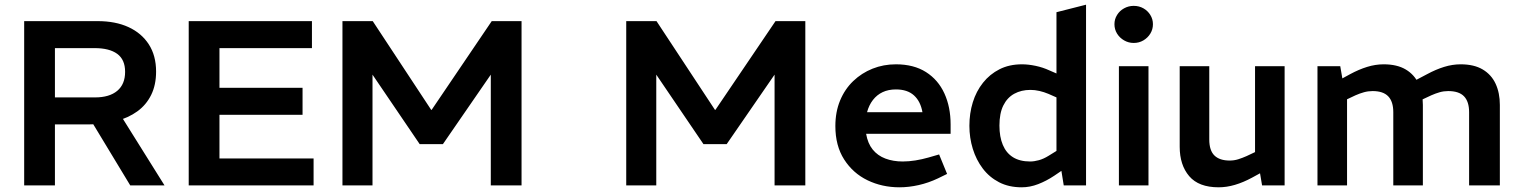

<svg xmlns="http://www.w3.org/2000/svg" viewBox="-20 -790 6473 818"><path d="M83 0V-700H396Q472 -700 527.5 -674.5Q583 -649 614 -601Q645 -553 645 -485Q645 -428 624 -385.5Q603 -343 565 -315.5Q527 -288 474.5 -274Q422 -260 359 -260H214V0ZM535 0 365 -281 489 -307 681 0ZM214 -375H385Q446 -375 479.5 -403Q513 -431 513 -484Q513 -536 479.5 -560.5Q446 -585 383 -585H214Z M784 0V-700H1309V-585H915V-416H1269V-301H915V-115H1316V0Z M1439 0V-700H1568L1817 -322H1819L2075 -700H2202V0H2071V-472L1867 -176H1768L1567 -472V0Z M2648 0V-700H2777L3026 -322H3028L3284 -700H3411V0H3280V-472L3076 -176H2977L2776 -472V0Z M3812 8Q3738 8 3676 -22Q3614 -52 3576.5 -110.5Q3539 -169 3539 -253Q3539 -313 3559 -361.5Q3579 -410 3615 -444.5Q3651 -479 3697.5 -497.5Q3744 -516 3797 -516Q3873 -516 3925 -483Q3977 -450 4003.5 -392Q4030 -334 4030 -260V-220H3670Q3677 -179 3698 -153Q3719 -127 3752 -114.5Q3785 -102 3826 -102Q3852 -102 3880 -106.5Q3908 -111 3936 -119L3981 -132L4015 -49L3976 -30Q3936 -11 3894 -1.5Q3852 8 3812 8ZM3674 -312H3910Q3902 -358 3874 -383.5Q3846 -409 3797 -409Q3765 -409 3740.5 -397.5Q3716 -386 3699 -364Q3682 -342 3674 -312Z M4333 8Q4278 8 4236.5 -13.5Q4195 -35 4167 -72Q4139 -109 4124.5 -156Q4110 -203 4110 -254Q4110 -307 4124.5 -354Q4139 -401 4168 -437.5Q4197 -474 4238.5 -495Q4280 -516 4334 -516Q4361 -516 4392 -509.5Q4423 -503 4451 -490L4481 -477V-738L4607 -770V0H4512L4502 -62L4471 -41Q4438 -19 4403 -5.5Q4368 8 4333 8ZM4238 -255Q4238 -207 4252.5 -172.5Q4267 -138 4296 -120Q4325 -102 4369 -102Q4386 -102 4406 -107.5Q4426 -113 4447 -126L4481 -147V-375L4447 -390Q4428 -398 4408.5 -402.5Q4389 -407 4370 -407Q4331 -407 4301 -390.5Q4271 -374 4254.5 -340.5Q4238 -307 4238 -255Z M4747 0V-508H4873V0ZM4810 -607Q4788 -607 4769 -618Q4750 -629 4739 -647Q4728 -665 4728 -687Q4728 -708 4739 -726Q4750 -744 4769 -754.5Q4788 -765 4810 -765Q4833 -765 4851.5 -754.5Q4870 -744 4881 -726Q4892 -708 4892 -687Q4892 -665 4881 -647Q4870 -629 4851.5 -618Q4833 -607 4810 -607Z M5172 8Q5087 8 5046.5 -39.5Q5006 -87 5006 -165V-508H5132V-196Q5132 -149 5154 -127.5Q5176 -106 5219 -106Q5238 -106 5255.5 -111.5Q5273 -117 5291 -125L5327 -142V-508H5453V0H5357L5343 -83L5369 -63L5314 -33Q5277 -13 5241.5 -2.5Q5206 8 5172 8Z M5593 0V-508H5690L5699 -456L5732 -474Q5769 -494 5804.5 -505Q5840 -516 5875 -516Q5932 -516 5969 -494Q6006 -472 6024 -433Q6042 -394 6042 -343V0H5916V-312Q5916 -357 5894.5 -379.5Q5873 -402 5828 -402Q5809 -402 5791 -397Q5773 -392 5755 -384L5719 -367V0ZM6239 0V-312Q6239 -357 6217.5 -379.5Q6196 -402 6150 -402Q6131 -402 6113.5 -397Q6096 -392 6078 -384L6033 -363L6005 -445L6060 -474Q6097 -494 6132.5 -505Q6168 -516 6203 -516Q6260 -516 6297 -494Q6334 -472 6352 -433Q6370 -394 6370 -343V0Z"/></svg>

Font: REM Medium
Style: Regular
Weight: 500
Designer: Octavio Pardo
Foundry: Ashler Design
Version: Version 1.005;gftools[0.9.28]